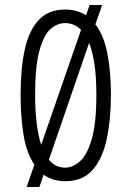

<svg xmlns="http://www.w3.org/2000/svg" viewBox="-20 -713 524 765"><path d="M86 32 117 -57Q85 -104 73.5 -177.5Q62 -251 62 -335Q62 -441 79 -517Q96 -593 135 -634Q174 -675 239 -675Q287 -675 323 -652L337 -693H387L360 -616Q394 -572 408 -499Q422 -426 422 -335Q422 -238 405.5 -160Q389 -82 349.5 -36.5Q310 9 240 9Q190 9 154 -17L137 32ZM120 -336Q120 -268 126.5 -219Q133 -170 144 -136L303 -594Q276 -621 239 -621Q208 -621 181 -597Q154 -573 137 -511Q120 -449 120 -336ZM239 -45Q271 -45 299.5 -71Q328 -97 346 -160.5Q364 -224 364 -336Q364 -405 356.5 -456Q349 -507 335 -542L175 -77Q189 -59 206 -52Q223 -45 239 -45Z"/></svg>

Font: Bricolage Grotesque 12pt Condensed ExtraLight
Style: Regular
Weight: 200
Width: 3
Designer: Mathieu Triay
Foundry: Atelier Triay
Version: Version 1.001; ttfautohint (v1.8.4.7-5d5b);gftools[0.9.33.de